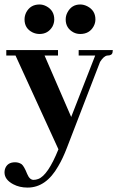

<svg xmlns="http://www.w3.org/2000/svg" viewBox="-22 -642 520 852"><path d="M127 156.2Q109.4 156.2 98.6 129.9Q85 95.7 74.2 86.9Q61.5 78.1 44.9 78.1Q9.8 78.1 0 108.4Q-2 116.2 -2 123Q-2 155.3 37.1 175.8Q64.5 190.4 100.6 190.4Q182.6 190.4 236.3 95.7Q256.8 61.5 275.4 12.7L421.9 -367.2Q438.5 -393.6 454.1 -395.5Q475.6 -395.5 477.5 -410.2Q478.5 -415 478.5 -419.9H327.1V-395.5H400.4L293.9 -123L175.8 -395.5H235.4V-419.9H5.9V-395.5H46.9L237.3 20.5Q190.4 136.7 147.5 152.3Q136.7 156.2 127 156.2ZM218.8 -555.7Q218.8 -595.7 183.6 -614.3Q168.9 -622.1 153.3 -622.1Q112.3 -622.1 93.8 -585.9Q86.9 -571.3 86.9 -555.7Q86.9 -515.6 123 -498Q137.7 -491.2 153.3 -491.2Q191.4 -491.2 210.9 -524.4Q218.8 -540 218.8 -555.7ZM401.4 -555.7Q401.4 -595.7 365.2 -614.3Q349.6 -622.1 334 -622.1Q295.9 -622.1 277.3 -586.9Q269.5 -572.3 269.5 -555.7Q269.5 -516.6 304.7 -498Q318.4 -491.2 334 -491.2Q375 -491.2 393.6 -525.4Q401.4 -540 401.4 -555.7Z"/></svg>

Font: Abhaya Libre ExtraBold
Style: Regular
Weight: 800
Designer: Pushpananda Ekanayake, Sol Matas, Pathum Egodawatta
Foundry: Mooniak
Version: Version 1.050 ; ttfautohint (v1.6)